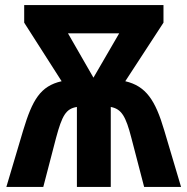

<svg xmlns="http://www.w3.org/2000/svg" viewBox="-20 -734 736 754"><path d="M622 -714H75V-645L222 -415C138 -396 107 -341 71 -222L5 0H150L200 -192C224 -281 239 -307 282 -314V0H415V-314C457 -306 474 -278 496 -192L546 0H691L625 -222C590 -341 553 -396 472 -415L622 -645ZM448 -603 347 -429 247 -603Z"/></svg>

Font: Noto Sans Display SemiCondensed
Style: Bold
Weight: 700
Width: 4
Designer: Monotype Design Team
Foundry: Monotype Imaging Inc.
Version: Version 1.900